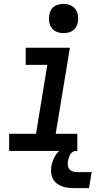

<svg xmlns="http://www.w3.org/2000/svg" viewBox="-20 -775 540 986"><path d="M27 0V-88H165L223 -442H112V-530H339L266 -88H377V0ZM306 -605Q288 -605 271.5 -611.5Q255 -618 245 -631.5Q235 -645 232.5 -662.5Q230 -680 233 -698Q235 -711 241 -722.5Q247 -734 258 -741.5Q269 -749 281.5 -752Q294 -755 306 -755Q324 -755 340.5 -748.5Q357 -742 367 -728.5Q377 -715 380 -697.5Q383 -680 380 -662Q378 -649 371.5 -637.5Q365 -626 354.5 -618.5Q344 -611 331.5 -608Q319 -605 306 -605ZM362 191Q345 191 328.5 189Q312 187 297.5 181.5Q283 176 270.5 166Q258 156 251 142Q244 128 242.5 111.5Q241 95 244 78Q248 56 258.5 34.5Q269 13 287.5 -3Q306 -19 329 -25.5Q352 -32 374 -32L369 0Q360 0 352.5 5.5Q345 11 340.5 19Q336 27 333.5 35.5Q331 44 329 52Q327 64 328.5 75Q330 86 336.5 94Q343 102 353.5 105.5Q364 109 376 109H451L437 191Z"/></svg>

Font: Iosevka Curly Slab SmBdObl
Style: Regular
Weight: 600
Italic angle: -9°
Monospace: yes
Designer: Belleve Invis
Foundry: Belleve Invis
Version: Version 11.0.0; ttfautohint (v1.8.3)